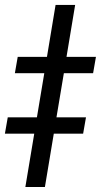

<svg xmlns="http://www.w3.org/2000/svg" viewBox="-53 -747 404 767"><path d="M-22 -278.4H94.5L123.9 -454.5H6.4L17.8 -519.9H134.6L169 -727.3H247.2L212.7 -519.9H330.3L318.9 -454.5H202.1L172.6 -278.4H290.5L279.1 -213.1H161.9L126.4 0H48.3L83.8 -213.1H-33.4Z"/></svg>

Font: Inter P
Style: Italic
Weight: 400
Italic angle: -9.40001°
Designer: Rasmus Andersson
Foundry: rsms
Version: Version 3.018;git-588b23468